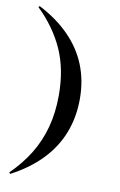

<svg xmlns="http://www.w3.org/2000/svg" viewBox="-88 -681 551 884"><g transform="rotate(10 187.0 -238.5)"><path d="M24.2 154 19.4 147.6Q73.4 94.4 109.3 35.9Q145.2 -22.6 163.7 -91.1Q182.3 -159.7 182.3 -241.1Q182.3 -362.9 141.1 -454.8Q100 -546.8 19.4 -625L24.2 -630.6Q108.9 -587.1 166.1 -528.6Q223.4 -470.2 252 -398.4Q280.6 -326.6 280.6 -241.1Q280.6 -155.6 252 -82.3Q223.4 -8.9 166.1 50.4Q108.9 109.7 24.2 154Z"/></g></svg>

Font: Playfair 144pt SemiCondensed
Style: Bold
Weight: 700
Width: 4
Designer: Claus Eggers Sørensen
Foundry: Claus Eggers Sørensen
Version: Version 2.203